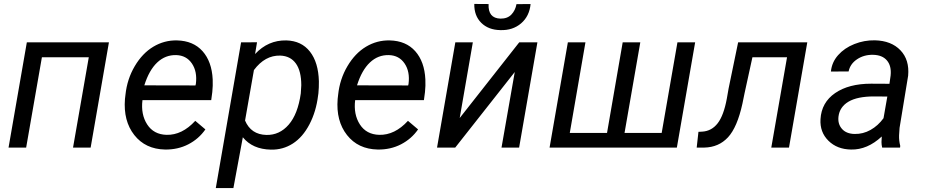

<svg xmlns="http://www.w3.org/2000/svg" viewBox="-20 -741 4644 964"><path d="M435.1 0H346.7L425.8 -453.6H190.4L111.3 0H22.9L114.7 -528.3H526.9Z M598.6 0ZM808.6 9.8Q710 7.8 654.3 -63Q598.6 -133.8 607.4 -244.1L609.9 -265.1Q618.2 -343.8 656.5 -408.7Q694.8 -473.6 750 -506.6Q805.2 -539.6 869.1 -538.1Q950.7 -536.1 997.1 -483.9Q1043.5 -431.6 1047.9 -342.3Q1049.3 -310.5 1045.9 -278.8L1040.5 -238.3H695.3Q686.5 -166.5 719 -116.2Q751.5 -65.9 815.9 -64Q894 -62 960.4 -134.3L1011.2 -91.3Q978 -43.5 925.5 -16.4Q873 10.7 808.6 9.8ZM864.7 -464.4Q810.1 -465.8 769.3 -427.2Q728.5 -388.7 704.6 -312.5L961.4 -312L963.4 -319.8Q971.2 -381.3 943.6 -422.1Q916 -462.9 864.7 -464.4Z M1083.5 0ZM1577.1 -261.7Q1567.4 -181.2 1533.7 -116.7Q1500 -52.2 1450.2 -20.3Q1400.4 11.7 1339.8 10.3Q1248 8.3 1199.2 -51.8L1151.9 203.1H1063.5L1190.4 -528.3L1270.5 -528.8L1260.7 -469.7Q1326.2 -540 1417.5 -538.1Q1493.7 -536.1 1536.1 -481.9Q1578.6 -427.7 1581.1 -332.5Q1581.5 -301.3 1578.6 -272ZM1490.2 -272 1492.7 -313Q1492.7 -384.3 1465.6 -422.1Q1438.5 -460 1387.2 -461.9Q1310.5 -463.9 1254.9 -389.2L1210.4 -135.7Q1240.2 -65.4 1317.4 -63.5Q1383.3 -62 1429.4 -115Q1475.6 -168 1490.2 -272Z M1666.5 0ZM1876.5 9.8Q1777.8 7.8 1722.2 -63Q1666.5 -133.8 1675.3 -244.1L1677.7 -265.1Q1686 -343.8 1724.4 -408.7Q1762.7 -473.6 1817.9 -506.6Q1873 -539.6 1937 -538.1Q2018.6 -536.1 2064.9 -483.9Q2111.3 -431.6 2115.7 -342.3Q2117.2 -310.5 2113.8 -278.8L2108.4 -238.3H1763.2Q1754.4 -166.5 1786.9 -116.2Q1819.3 -65.9 1883.8 -64Q1961.9 -62 2028.3 -134.3L2079.1 -91.3Q2045.9 -43.5 1993.4 -16.4Q1940.9 10.7 1876.5 9.8ZM1932.6 -464.4Q1877.9 -465.8 1837.2 -427.2Q1796.4 -388.7 1772.5 -312.5L2029.3 -312L2031.2 -319.8Q2039.1 -381.3 2011.5 -422.1Q1983.9 -462.9 1932.6 -464.4Z M2174.3 0ZM2586.9 -528.3H2678.2L2586.4 0H2498L2564.5 -379.4L2265.6 0H2174.3L2266.1 -528.3H2354L2288.1 -148.4ZM2644 -720.7Q2638.2 -659.7 2596.4 -623.8Q2554.7 -587.9 2492.2 -589.8Q2432.1 -590.8 2396.2 -626.5Q2360.4 -662.1 2361.3 -721.2L2433.1 -720.7Q2429.7 -649.4 2492.7 -647.5Q2527.3 -647 2547.4 -667.7Q2567.4 -688.5 2573.2 -720.2Z M2919.4 -528.3 2840.8 -73.7H3027.8L3106.4 -528.3H3194.8L3115.7 -73.7H3302.2L3381.3 -528.3H3470.2L3378.4 0H2739.3L2831.1 -528.3Z M4033.2 -528.3 3941.4 0H3852.5L3931.6 -453.6H3757.8L3718.3 -272.9L3707.5 -220.2Q3681.6 -102.1 3635.3 -51.8Q3588.9 -1.5 3516.1 0H3478L3486.8 -79.1L3505.9 -80.1Q3553.2 -83 3583.5 -122.3Q3613.8 -161.6 3629.4 -246.6L3638.2 -296.9L3686 -528.3Z M4095.7 0ZM4409.2 0Q4405.8 -14.2 4405.8 -27.8L4407.2 -55.7Q4334.5 11.7 4252.9 9.8Q4183.1 8.8 4139.4 -34.4Q4095.7 -77.6 4099.6 -142.6Q4104.5 -226.6 4173.1 -273.7Q4241.7 -320.8 4353.5 -320.8L4445.8 -320.3L4451.7 -362.3Q4456.5 -409.7 4433.3 -437.3Q4410.2 -464.8 4363.8 -465.8Q4318.4 -466.8 4283.4 -443.6Q4248.5 -420.4 4240.7 -382.3L4151.9 -381.8Q4156.2 -428.2 4188 -464.1Q4219.7 -500 4269.5 -519.8Q4319.3 -539.6 4372.6 -538.6Q4455.1 -536.6 4501 -488.5Q4546.9 -440.4 4539.6 -360.8L4496.6 -99.1L4494.1 -61.5Q4493.2 -34.7 4500 -8.3L4499 0ZM4270.5 -68.4Q4313 -67.4 4350.8 -88.6Q4388.7 -109.9 4416 -147.5L4435.1 -256.3L4368.2 -256.8Q4284.7 -256.8 4240.2 -230.5Q4195.8 -204.1 4189.9 -155.8Q4185.5 -118.7 4207.3 -94Q4229 -69.3 4270.5 -68.4Z"/></svg>

Font: Roboto
Style: Italic
Weight: 400
Italic angle: -12°
Designer: Google
Version: Version 2.134; 2016; ttfautohint (v1.6)